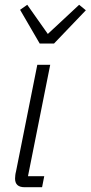

<svg xmlns="http://www.w3.org/2000/svg" viewBox="-20 -783 379 803"><path d="M83 0Q43 0 43 -36Q43 -42 44 -50.5Q45 -59 47 -66L136 -512H190L97 -46H165L156 0ZM146 -601 64 -742 94 -763 180 -641 311 -763 339 -740 206 -601Z"/></svg>

Font: IBM Plex Sans Cond Light
Style: Italic
Weight: 300
Width: 3
Italic angle: -11°
Designer: Mike Abbink, Paul van der Laan, Pieter van Rosmalen
Foundry: Bold Monday
Version: Version 1.3